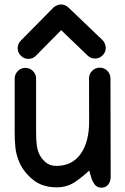

<svg xmlns="http://www.w3.org/2000/svg" viewBox="-20 -843 570 875"><path d="M223.1 -808.1Q229 -814 239 -818.4Q249 -822.8 257.8 -822.8Q276.9 -822.8 291.5 -809.1L446.3 -661.1Q453.1 -655.3 457.5 -644.5Q461.9 -633.8 461.9 -625Q461.9 -605 447.5 -590.6Q433.1 -576.2 413.1 -576.2Q393.1 -576.2 378.9 -590.3L258.8 -705.6L144.5 -589.8Q130.4 -574.7 109.4 -574.7Q89.4 -574.7 75 -589.1Q60.5 -603.5 60.5 -623.5Q60.5 -643.6 75.2 -658.2ZM386.7 -65.9Q360.4 -40.5 323.7 -14.9Q287.1 10.7 237.8 10.7Q173.8 10.7 131.3 -23.2Q88.9 -57.1 68.8 -102.1Q53.2 -137.7 50 -172.6Q46.9 -207.5 46.9 -238.3V-484.9Q46.9 -504.9 61.3 -519.3Q75.7 -533.7 95.7 -533.7Q115.7 -533.7 130.1 -519.3Q144.5 -504.9 144.5 -484.9V-238.3Q144.5 -210 147.2 -185.3Q149.9 -160.6 158.2 -142.1Q168 -120.6 187.5 -103.8Q207 -86.9 236.8 -86.9Q309.1 -86.9 347.9 -142.1Q386.7 -197.3 386.2 -291L385.7 -485.8Q385.7 -505.9 400.1 -520.3Q414.6 -534.7 434.6 -534.7Q455.1 -534.7 469.2 -520.3Q483.4 -505.9 483.4 -485.4L484.4 -36.6Q484.4 -16.6 473.4 -2.2Q462.4 12.2 442.4 12.2Q422.4 12.2 411.6 -2.2Q400.9 -16.6 395 -36.6Z"/></svg>

Font: Manjari
Style: Bold
Weight: 700
Designer: Santhosh Thottingal <santhosh.thottingal@gmail.com>
Version: Version 2.000